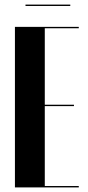

<svg xmlns="http://www.w3.org/2000/svg" viewBox="-20 -816 385 836"><path d="M45 -699V0H323V-6H175V-354H302V-360H175V-693H323V-699ZM286 -796H91V-790H286Z"/></svg>

Font: Moniqa Black
Style: Regular
Weight: 900
Designer: Rajesh Rajput
Foundry: Rajesh Rajput
Version: Version 1.000